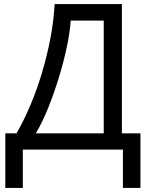

<svg xmlns="http://www.w3.org/2000/svg" viewBox="-20 -734 731 942"><path d="M578 -714V-80H669V188H583V0H92V188H6V-80H61Q97 -142 129.5 -219Q162 -296 187 -380.5Q212 -465 228 -550Q244 -635 248 -714ZM489 -633H327Q323 -575 307.5 -502Q292 -429 268.5 -352.5Q245 -276 216.5 -205Q188 -134 156 -80H489Z"/></svg>

Font: Noto Sans IKEA
Style: Regular
Weight: 400
Designer: Monotype Design Team
Foundry: Monotype Imaging Inc.
Version: Version 2.001